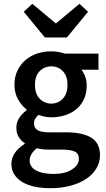

<svg xmlns="http://www.w3.org/2000/svg" viewBox="-20 -773 560 1010"><path d="M244 217Q200 217 162.5 209Q125 201 98 185Q71 169 55.5 145Q40 121 40 89Q40 58 58 31.5Q76 5 110 -16V-20Q91 -32 78.5 -52Q66 -72 66 -102Q66 -131 82.5 -154.5Q99 -178 120 -193V-197Q95 -216 75.5 -249.5Q56 -283 56 -327Q56 -369 72 -402Q88 -435 114.5 -457.5Q141 -480 176 -491.5Q211 -503 250 -503Q270 -503 288.5 -499.5Q307 -496 322 -491H498V-406H408Q420 -392 428 -370.5Q436 -349 436 -323Q436 -282 421.5 -251Q407 -220 382 -199Q357 -178 323 -167Q289 -156 250 -156Q234 -156 217 -159Q200 -162 183 -169Q172 -159 165.5 -149Q159 -139 159 -122Q159 -101 176.5 -89Q194 -77 239 -77H326Q415 -77 460.5 -48.5Q506 -20 506 44Q506 80 487.5 112Q469 144 435 167Q401 190 352.5 203.5Q304 217 244 217ZM250 -228Q285 -228 310 -253.5Q335 -279 335 -327Q335 -373 310.5 -398.5Q286 -424 250 -424Q214 -424 189 -399Q164 -374 164 -327Q164 -279 189 -253.5Q214 -228 250 -228ZM262 142Q322 142 358.5 118.5Q395 95 395 63Q395 34 372.5 24Q350 14 308 14H241Q201 14 174 7Q136 36 136 72Q136 105 169.5 123.5Q203 142 262 142ZM216 -576 105 -711 150 -753 272 -651H276L398 -753L443 -711L332 -576Z"/></svg>

Font: TT Toshiba Sans Medium
Style: Regular
Weight: 500
Designer: Paul D. Hunt
Foundry: Toshiba Corporation
Version: Version 2.020;PS 2.000;hotconv 1.0.86;makeotf.lib2.5.63406